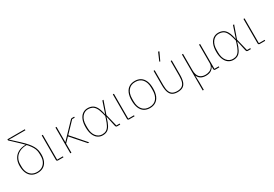

<svg xmlns="http://www.w3.org/2000/svg" viewBox="54 -1906 4656 3260"><g transform="rotate(-30 2382.0 -275.5)"><path d="M349 -493Q257 -493 198 -461Q139 -429 111 -377.5Q83 -326 83 -267V-219Q83 -158 104.5 -110Q126 -62 168 -34.5Q210 -7 270 -7Q330 -7 371.5 -33.5Q413 -60 435 -105.5Q457 -151 457 -209V-245Q457 -281 450 -315Q443 -349 422.5 -386Q402 -423 363.5 -468.5Q325 -514 262 -573L107 -719V-740H449V-721H182L128 -724V-723L274 -588Q338 -529 378.5 -481.5Q419 -434 441 -393.5Q463 -353 471.5 -314Q480 -275 480 -232Q480 -155 455 -100Q430 -45 383 -16.5Q336 12 270 12Q204 12 157 -18Q110 -48 85 -105.5Q60 -163 60 -243Q60 -325 92.5 -383.5Q125 -442 185 -473.5Q245 -505 328 -506V-516Z M779 -19V0H674Q659 0 652 -7Q645 -14 645 -29V-506H666V-19Z M1259 0 1022 -269 935 -180V0H914V-506H935V-209H938L1014 -288L1214 -497Q1219 -502 1224.5 -504Q1230 -506 1237 -506H1281V-487H1231L1037 -284L1285 0Z M1892 -19V0H1833Q1820 0 1812.5 -6.5Q1805 -13 1800 -35L1758 -227H1755Q1729 -133 1700 -81Q1671 -29 1634 -8.5Q1597 12 1547 12Q1493 12 1450.5 -17.5Q1408 -47 1383.5 -106Q1359 -165 1359 -253Q1359 -341 1383.5 -400Q1408 -459 1450.5 -488.5Q1493 -518 1547 -518Q1598 -518 1638.5 -498Q1679 -478 1708 -426Q1737 -374 1755 -279H1758L1780 -346L1834 -506H1856L1769 -257L1827 -19ZM1547 -7Q1593 -7 1625.5 -26Q1658 -45 1682.5 -89Q1707 -133 1730 -207L1744 -253L1729 -312Q1711 -384 1685.5 -425Q1660 -466 1626 -482.5Q1592 -499 1547 -499Q1475 -499 1428.5 -439.5Q1382 -380 1382 -277V-229Q1382 -126 1428.5 -66.5Q1475 -7 1547 -7Z M2173 -19V0H2068Q2053 0 2046 -7Q2039 -14 2039 -29V-506H2060V-19Z M2473 12Q2407 12 2360 -18Q2313 -48 2288 -107Q2263 -166 2263 -253Q2263 -341 2288 -399.5Q2313 -458 2360 -488Q2407 -518 2473 -518Q2539 -518 2586 -488Q2633 -458 2658 -399.5Q2683 -341 2683 -253Q2683 -166 2658 -107Q2633 -48 2586 -18Q2539 12 2473 12ZM2473 -7Q2563 -7 2611.5 -67Q2660 -127 2660 -229V-277Q2660 -379 2611.5 -439Q2563 -499 2473 -499Q2383 -499 2334.5 -439Q2286 -379 2286 -277V-229Q2286 -127 2334.5 -67Q2383 -7 2473 -7Z M2859 -506V-215Q2859 -136 2876.5 -90.5Q2894 -45 2929 -26Q2964 -7 3016 -7Q3068 -7 3103 -26Q3138 -45 3155.5 -90.5Q3173 -136 3173 -215V-506H3194V-229Q3194 -141 3175.5 -88Q3157 -35 3117.5 -11.5Q3078 12 3016 12Q2954 12 2914.5 -11.5Q2875 -35 2856.5 -88Q2838 -141 2838 -229V-506ZM3089 -743 3016 -587 3000 -593 3068 -751Z M3415 200H3394V-506H3415V-185Q3415 -93 3455.5 -50Q3496 -7 3570 -7Q3612 -7 3648 -22Q3684 -37 3706.5 -67.5Q3729 -98 3729 -144V-506H3750V-19H3835V0H3758Q3743 0 3736 -7Q3729 -14 3729 -29V-93L3742 -76H3726Q3713 -42 3674.5 -15Q3636 12 3568 12Q3510 12 3471.5 -11Q3433 -34 3413 -79H3410L3415 44Z M4453 -19V0H4394Q4381 0 4373.5 -6.5Q4366 -13 4361 -35L4319 -227H4316Q4290 -133 4261 -81Q4232 -29 4195 -8.5Q4158 12 4108 12Q4054 12 4011.5 -17.5Q3969 -47 3944.5 -106Q3920 -165 3920 -253Q3920 -341 3944.5 -400Q3969 -459 4011.5 -488.5Q4054 -518 4108 -518Q4159 -518 4199.5 -498Q4240 -478 4269 -426Q4298 -374 4316 -279H4319L4341 -346L4395 -506H4417L4330 -257L4388 -19ZM4108 -7Q4154 -7 4186.5 -26Q4219 -45 4243.5 -89Q4268 -133 4291 -207L4305 -253L4290 -312Q4272 -384 4246.5 -425Q4221 -466 4187 -482.5Q4153 -499 4108 -499Q4036 -499 3989.5 -439.5Q3943 -380 3943 -277V-229Q3943 -126 3989.5 -66.5Q4036 -7 4108 -7Z M4734 -19V0H4629Q4614 0 4607 -7Q4600 -14 4600 -29V-506H4621V-19Z"/></g></svg>

Font: IBM Plex Sans Thin
Style: Regular
Weight: 250
Designer: Mike Abbink, Paul van der Laan, Pieter van Rosmalen
Foundry: Bold Monday
Version: Version 3.201